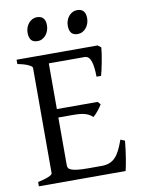

<svg xmlns="http://www.w3.org/2000/svg" viewBox="-89 -859 674 919"><g transform="rotate(-10 248.0 -399.5)"><path d="M468.3 -143.6Q466.3 -122.6 463.4 -100.1Q460.4 -77.6 457.3 -57.9Q454.1 -38.1 450.9 -22.7Q447.8 -7.3 445.8 0H24.4V-21Q57.6 -27.8 76.4 -35.9Q95.2 -43.9 95.2 -50.8V-564Q95.2 -569.8 77.4 -578.6Q59.6 -587.4 24.4 -594.2V-615.2H418L434.1 -603Q433.1 -590.3 430.4 -571.5Q427.7 -552.7 423.8 -533Q419.9 -513.2 416 -495.6Q412.1 -478 409.2 -468.8H387.2Q386.7 -519.5 377.4 -545.4Q368.2 -571.3 347.2 -571.3H173.3V-349.1H371.1L383.8 -335.4Q379.9 -328.6 374.3 -320.8Q368.7 -313 362.5 -305.4Q356.4 -297.9 350.3 -291.5Q344.2 -285.2 338.9 -281.2Q331.5 -288.6 323 -293.5Q314.5 -298.3 303.5 -301.8Q292.5 -305.2 277.6 -306.6Q262.7 -308.1 242.2 -308.1H173.3V-75.2Q173.3 -67.9 176.8 -62.3Q180.2 -56.6 190.9 -52.5Q201.7 -48.3 221.2 -46.1Q240.7 -43.9 272.9 -43.9H335.9Q358.4 -43.9 374.8 -50Q391.1 -56.2 403.8 -69.3Q416.5 -82.5 426.8 -103Q437 -123.5 447.3 -152.3ZM391.6 -752.4Q391.6 -738.8 387.2 -726.6Q382.8 -714.4 375.2 -705.3Q367.7 -696.3 357.4 -690.9Q347.2 -685.5 335 -685.5Q313 -685.5 303.5 -697.8Q293.9 -710 293.9 -732.4Q293.9 -746.1 298.3 -758.3Q302.7 -770.5 310.5 -779.5Q318.4 -788.6 328.4 -793.7Q338.4 -798.8 350.1 -798.8Q391.6 -798.8 391.6 -752.4ZM196.3 -752.4Q196.3 -738.8 191.9 -726.6Q187.5 -714.4 179.9 -705.3Q172.4 -696.3 162.1 -690.9Q151.9 -685.5 139.6 -685.5Q117.7 -685.5 108.2 -697.8Q98.6 -710 98.6 -732.4Q98.6 -746.1 103 -758.3Q107.4 -770.5 115.2 -779.5Q123 -788.6 133.1 -793.7Q143.1 -798.8 154.8 -798.8Q196.3 -798.8 196.3 -752.4Z"/></g></svg>

Font: Gentium Plus
Style: Regular
Weight: 400
Designer: J. Victor Gaultney, Annie Olsen, Iska Routamaa
Foundry: SIL International
Version: Version 1.510